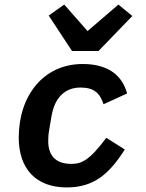

<svg xmlns="http://www.w3.org/2000/svg" viewBox="-20 -808 640 840"><path d="M411 -585 559 -738 498 -788 363 -672 261 -788 193 -740 295 -585ZM272 12C391 12 458 -47 526 -154L445 -205C370 -104 335 -91 292 -91C223 -91 191 -128 191 -191C191 -206 192 -223 195 -238L205 -298C219 -383 266 -425 332 -425C391 -425 417 -401 433 -352L536 -399C516 -474 458 -528 342 -528C169 -528 62 -388 62 -206C62 -71 136 12 272 12Z"/></svg>

Font: IBM Plex Mono SmBld
Style: Italic
Weight: 600
Italic angle: -9.5°
Monospace: yes
Designer: Mike Abbink, Paul van der Laan, Pieter van Rosmalen
Foundry: Bold Monday
Version: Version 2.004